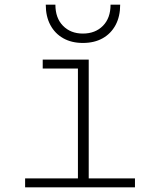

<svg xmlns="http://www.w3.org/2000/svg" viewBox="-20 -798 690 818"><path d="M312 0V-544H358V0ZM87 0V-38H555V0ZM162 -506V-544H335V-506ZM333 -615Q285 -615 249.5 -635Q214 -655 194.5 -691.5Q175 -728 175 -778H216Q216 -721 248.5 -688Q281 -655 333 -655Q386 -655 418.5 -688Q451 -721 451 -778H492Q492 -728 472.5 -691.5Q453 -655 417.5 -635Q382 -615 333 -615Z"/></svg>

Font: Azeret Mono Thin
Style: Regular
Weight: 100
Designer: Martin Vácha
Foundry: Displaay
Version: Version 1.002